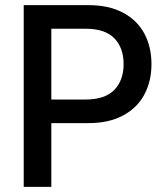

<svg xmlns="http://www.w3.org/2000/svg" viewBox="-20 -727 650 747"><path d="M72.3 -707H324.2Q403.8 -707 459 -677.5Q514.2 -647.9 541.7 -596.2Q569.3 -544.4 569.3 -477.5Q569.3 -411.1 541.7 -359.4Q514.2 -307.6 459 -277.8Q403.8 -248 324.2 -248H179.7V0H72.3ZM313.5 -339.8Q388.2 -339.8 424.6 -377.2Q460.9 -414.6 460.9 -477.5Q460.9 -541 424.8 -578.1Q388.7 -615.2 313.5 -615.2H179.7V-339.8Z"/></svg>

Font: Pretendard GOV Medium
Style: Regular
Weight: 500
Designer: Base glyphs from Inter by Rasmus Andersson; Hangeul glyphs from Noto Sans CJK(Source Han Sans) by Jang Soo-young and Kan
Foundry: Kil Hyung-jin
Version: Version 1.309